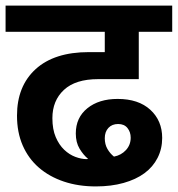

<svg xmlns="http://www.w3.org/2000/svg" viewBox="-30 -659 638 689"><path d="M314 10Q251 10 199 -7.5Q147 -25 109.5 -57.5Q72 -90 51.5 -137Q31 -184 31 -244Q31 -350 98 -411Q165 -472 289 -472H346V-545H-10V-639H588V-545H468V-375H322Q241 -375 199.5 -336.5Q158 -298 158 -235Q158 -195 170 -167Q182 -139 200.5 -121.5Q219 -104 240.5 -96Q262 -88 281 -88Q284 -88 286 -89Q269 -103 255.5 -125.5Q242 -148 242 -180Q242 -237 283.5 -270.5Q325 -304 392 -304Q467 -304 509.5 -265Q552 -226 552 -164Q552 -125 535.5 -92.5Q519 -60 488.5 -37.5Q458 -15 413.5 -2.5Q369 10 314 10ZM346 -163Q346 -141 355.5 -124.5Q365 -108 379 -97Q405 -102 422 -120.5Q439 -139 439 -165Q439 -185 427.5 -199.5Q416 -214 394 -214Q372 -214 359 -200Q346 -186 346 -163Z"/></svg>

Font: Mukta
Style: Bold
Weight: 700
Designer: Girish Dalvi and Yashodeep Gholap
Foundry: Ek Type
Version: Version 2.538;PS 1.002;hotconv 16.6.51;makeotf.lib2.5.65220;